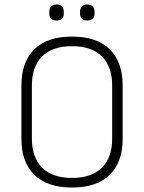

<svg xmlns="http://www.w3.org/2000/svg" viewBox="-20 -830 646 861"><path d="M303 11Q192 11 134 -46Q76 -103 76 -207V-447Q76 -552 134 -609Q192 -666 303 -666Q414 -666 472 -609Q530 -552 530 -447V-207Q530 -103 472 -46Q414 11 303 11ZM303 -32Q390 -32 436.5 -77.5Q483 -123 483 -209V-446Q483 -532 436.5 -577.5Q390 -623 303 -623Q216 -623 169.5 -577.5Q123 -532 123 -446V-209Q123 -123 169.5 -77.5Q216 -32 303 -32ZM234 -738Q201 -738 201 -770V-778Q201 -792 209.5 -801Q218 -810 234 -810Q250 -810 258 -801Q266 -792 266 -778V-770Q266 -738 234 -738ZM371 -738Q339 -738 339 -770V-778Q339 -792 347.5 -801Q356 -810 371 -810Q388 -810 396 -801Q404 -792 404 -778V-770Q404 -738 371 -738Z"/></svg>

Font: Sofia Sans Semi Condensed Light
Style: Regular
Weight: 300
Designer: Botio Nikoltchev, Ani Petrova
Foundry: lettersoup
Version: Version 4.100; ttfautohint (v1.8.4.7-5d5b)